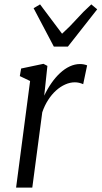

<svg xmlns="http://www.w3.org/2000/svg" viewBox="-20 -857 464 877"><path d="M53.5 0 117.5 -487 70.5 -509.5 76.5 -544 178.5 -565.5 196.5 -556 187 -466.5 182 -420Q196.5 -451 214.8 -477.2Q233 -503.5 254.2 -523.2Q275.5 -543 298.8 -553.8Q322 -564.5 345.5 -564.5Q354 -564.5 362 -563Q370 -561.5 378 -558.5L360 -472.5Q351 -476.5 341.5 -478.8Q332 -481 321.5 -481Q300 -481 278 -471.2Q256 -461.5 236 -443.5Q216 -425.5 199.8 -400.2Q183.5 -375 173 -344L127.5 0ZM226 -644 133.5 -819.5 163 -837Q188 -803.5 213 -770.2Q238 -737 263.5 -703Q300.5 -736.5 330 -769.8Q359.5 -803 397 -837L424 -814.5L290 -644Z"/></svg>

Font: Merriweather 24pt SemiCondensed Light
Style: Italic
Weight: 300
Width: 4
Italic angle: -7.8°
Designer: Eben Sorkin
Foundry: Eben Sorkin
Version: Version 2.101